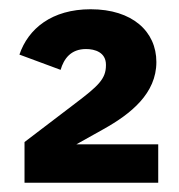

<svg xmlns="http://www.w3.org/2000/svg" viewBox="-20 -724 387 415"><path d="M322 -412H145L204 -445C263 -478 318 -522 318 -590C318 -656 266 -704 176 -704C92 -704 41 -662 22 -606L111 -573C118 -597 133 -618 166 -618C185 -618 209 -611 209 -584V-583C209 -553 192 -538 142 -500L33 -417V-329H322Z"/></svg>

Font: IBM Plex Thai Looped
Style: Bold
Weight: 700
Designer: Mike Abbink, Paul van der Laan, Pieter van Rosmalen, Ben Mitchell, Mark Frömberg
Foundry: Bold Monday
Version: Version 1.0